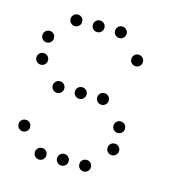

<svg xmlns="http://www.w3.org/2000/svg" viewBox="-99 -767 797 834"><g transform="rotate(15 300.0 -350.0)"><path d="M149 -676Q139 -676 131.5 -668.5Q124 -661 124 -651V-649Q124 -639 131.5 -631.5Q139 -624 149 -624H151Q161 -624 168.5 -631.5Q176 -639 176 -649V-651Q176 -661 168.5 -668.5Q161 -676 151 -676ZM249 -676Q239 -676 231.5 -668.5Q224 -661 224 -651V-649Q224 -639 231.5 -631.5Q239 -624 249 -624H251Q261 -624 268.5 -631.5Q276 -639 276 -649V-651Q276 -661 268.5 -668.5Q261 -676 251 -676ZM349 -676Q339 -676 331.5 -668.5Q324 -661 324 -651V-649Q324 -639 331.5 -631.5Q339 -624 349 -624H351Q361 -624 368.5 -631.5Q376 -639 376 -649V-651Q376 -661 368.5 -668.5Q361 -676 351 -676ZM49 -576Q39 -576 31.5 -568.5Q24 -561 24 -551V-549Q24 -539 31.5 -531.5Q39 -524 49 -524H51Q61 -524 68.5 -531.5Q76 -539 76 -549V-551Q76 -561 68.5 -568.5Q61 -576 51 -576ZM449 -576Q439 -576 431.5 -568.5Q424 -561 424 -551V-549Q424 -539 431.5 -531.5Q439 -524 449 -524H451Q461 -524 468.5 -531.5Q476 -539 476 -549V-551Q476 -561 468.5 -568.5Q461 -576 451 -576ZM49 -476Q39 -476 31.5 -468.5Q24 -461 24 -451V-449Q24 -439 31.5 -431.5Q39 -424 49 -424H51Q61 -424 68.5 -431.5Q76 -439 76 -449V-451Q76 -461 68.5 -468.5Q61 -476 51 -476ZM149 -376Q139 -376 131.5 -368.5Q124 -361 124 -351V-349Q124 -339 131.5 -331.5Q139 -324 149 -324H151Q161 -324 168.5 -331.5Q176 -339 176 -349V-351Q176 -361 168.5 -368.5Q161 -376 151 -376ZM249 -376Q239 -376 231.5 -368.5Q224 -361 224 -351V-349Q224 -339 231.5 -331.5Q239 -324 249 -324H251Q261 -324 268.5 -331.5Q276 -339 276 -349V-351Q276 -361 268.5 -368.5Q261 -376 251 -376ZM349 -376Q339 -376 331.5 -368.5Q324 -361 324 -351V-349Q324 -339 331.5 -331.5Q339 -324 349 -324H351Q361 -324 368.5 -331.5Q376 -339 376 -349V-351Q376 -361 368.5 -368.5Q361 -376 351 -376ZM449 -276Q439 -276 431.5 -268.5Q424 -261 424 -251V-249Q424 -239 431.5 -231.5Q439 -224 449 -224H451Q461 -224 468.5 -231.5Q476 -239 476 -249V-251Q476 -261 468.5 -268.5Q461 -276 451 -276ZM49 -176Q39 -176 31.5 -168.5Q24 -161 24 -151V-149Q24 -139 31.5 -131.5Q39 -124 49 -124H51Q61 -124 68.5 -131.5Q76 -139 76 -149V-151Q76 -161 68.5 -168.5Q61 -176 51 -176ZM449 -176Q439 -176 431.5 -168.5Q424 -161 424 -151V-149Q424 -139 431.5 -131.5Q439 -124 449 -124H451Q461 -124 468.5 -131.5Q476 -139 476 -149V-151Q476 -161 468.5 -168.5Q461 -176 451 -176ZM149 -76Q139 -76 131.5 -68.5Q124 -61 124 -51V-49Q124 -39 131.5 -31.5Q139 -24 149 -24H151Q161 -24 168.5 -31.5Q176 -39 176 -49V-51Q176 -61 168.5 -68.5Q161 -76 151 -76ZM249 -76Q239 -76 231.5 -68.5Q224 -61 224 -51V-49Q224 -39 231.5 -31.5Q239 -24 249 -24H251Q261 -24 268.5 -31.5Q276 -39 276 -49V-51Q276 -61 268.5 -68.5Q261 -76 251 -76ZM349 -76Q339 -76 331.5 -68.5Q324 -61 324 -51V-49Q324 -39 331.5 -31.5Q339 -24 349 -24H351Q361 -24 368.5 -31.5Q376 -39 376 -49V-51Q376 -61 368.5 -68.5Q361 -76 351 -76Z"/></g></svg>

Font: Doto Rounded
Style: Regular
Weight: 400
Monospace: yes
Version: Version 1.000